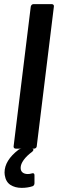

<svg xmlns="http://www.w3.org/2000/svg" viewBox="-20 -720 281 930"><path d="M46 -12 129 -688Q130 -693 133.5 -696.5Q137 -700 142 -700H231Q236 -700 239 -696.5Q242 -693 241 -688L158 -12Q158 -7 154 -3.5Q150 0 145 0H56Q51 0 48 -3.5Q45 -7 46 -12ZM138 182Q114 190 85 190Q53 190 30.5 175.5Q8 161 3 128L2 116Q2 57 70 5Q77 0 85 0H133Q142 0 142 6Q142 9 136 15Q110 34 95 54.5Q80 75 80 93Q80 108 89.5 115.5Q99 123 115 123Q124 123 134 120L139 119Q147 119 147 129V167Q147 178 138 182Z"/></svg>

Font: Barlow SemiBold
Style: Italic
Weight: 600
Italic angle: -7°
Designer: Jeremy Tribby
Foundry: Tribby Type
Version: Version 1.408